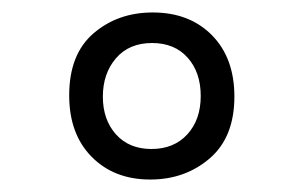

<svg xmlns="http://www.w3.org/2000/svg" viewBox="-20 -684 487 308"><path d="M91 -531Q91 -597 130 -630.5Q169 -664 225 -664Q284 -664 320 -627.5Q356 -591 356 -529Q356 -464 316.5 -430Q277 -396 221 -396Q163 -396 127 -432.5Q91 -469 91 -531ZM302 -530Q302 -568 281 -591.5Q260 -615 224 -615Q187 -615 166 -590.5Q145 -566 145 -529Q145 -492 166 -468.5Q187 -445 223 -445Q259 -445 280.5 -468.5Q302 -492 302 -530Z"/></svg>

Font: Bellota
Style: Regular
Weight: 400
Designer: Kemie Guaida
Foundry: Kemie Guaida
Version: Version 4.001